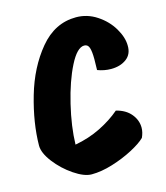

<svg xmlns="http://www.w3.org/2000/svg" viewBox="-108 -793 762 881"><g transform="rotate(-15 273.5 -352.5)"><path d="M219 5Q184 5 136 -27.5Q88 -60 53.5 -105Q19 -150 19 -185Q20 -292 55.5 -415Q91 -538 162.5 -624Q234 -710 335 -710Q388 -710 433.5 -680Q479 -650 505 -606Q531 -562 531 -523Q532 -482 503 -460.5Q474 -439 430 -439Q398 -439 366 -451Q367 -469 367 -502Q367 -539 361 -557Q355 -575 338 -575Q304 -575 268.5 -505Q233 -435 208.5 -333Q184 -231 182 -146Q248 -158 303.5 -185.5Q359 -213 401 -249Q446 -238 470.5 -208.5Q495 -179 495 -143Q495 -121 484 -97Q463 -76 417.5 -52Q372 -28 318.5 -11.5Q265 5 219 5Z"/></g></svg>

Font: Mogra
Style: Regular
Weight: 400
Designer: Lipi Raval
Foundry: Lipi Raval
Version: Version 1.002;PS 1.002;hotconv 1.0.88;makeotf.lib2.5.647800;